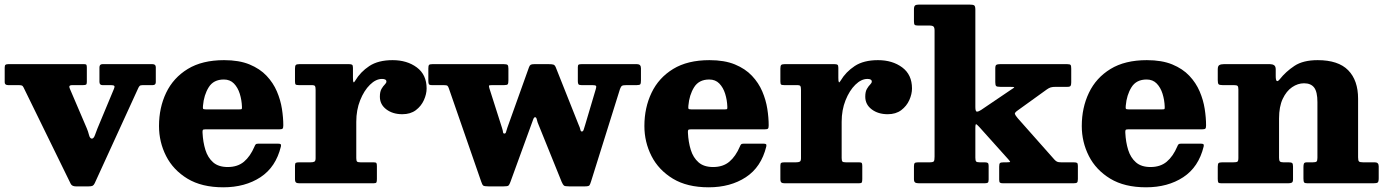

<svg xmlns="http://www.w3.org/2000/svg" viewBox="-22 -800 6055 838"><path d="M403 -238.5 475.5 -412.5Q479.5 -421.5 476.8 -425Q474 -428.5 462 -428.5H425Q412 -428.5 412 -443V-505.5Q412 -520 425 -520H643.5Q658 -520 658 -506.5V-441.5Q658 -428.5 644.5 -428.5H601Q590.5 -428.5 587 -424.5Q583.5 -420.5 580.5 -413.5L391.5 -0.5Q387.5 8 382.2 10.8Q377 13.5 364 13.5H309.5Q292 13.5 286.5 2L80.5 -419Q77.5 -425.5 72.5 -427Q67.5 -428.5 58 -428.5H13.5Q-1.5 -428.5 -1.5 -441V-505Q-1.5 -514.5 2 -517.2Q5.5 -520 14 -520H346Q353.5 -520 355.2 -516.8Q357 -513.5 357 -505.5V-442Q357 -432.5 353.2 -430.5Q349.5 -428.5 340 -428.5H295Q283 -428.5 281.2 -424.2Q279.5 -420 283 -412.5L357 -239.5Q362.5 -226.5 366.5 -210.8Q370.5 -195 379 -195Q387 -195 392.5 -210.5Q398 -226 403 -238.5Z M672 -250Q672 -330 703.2 -395.2Q734.5 -460.5 797.5 -499Q860.5 -537.5 956 -537.5Q1021.5 -537.5 1067 -518.8Q1112.5 -500 1141.5 -469.2Q1170.5 -438.5 1186.5 -401Q1202.5 -363.5 1208.5 -325Q1214.5 -286.5 1214.5 -253Q1214.5 -242 1211.5 -238.8Q1208.5 -235.5 1197 -235.5H874.5Q865 -235.5 863.2 -232.5Q861.5 -229.5 862 -220.5Q864 -179.5 874.5 -145.8Q885 -112 908.2 -91.5Q931.5 -71 972 -71Q1015 -71 1042.8 -94.2Q1070.5 -117.5 1089 -161Q1091 -166.5 1094 -169.8Q1097 -173 1105.5 -173H1191Q1200.5 -173 1203 -170.5Q1205.5 -168 1204 -160.5Q1182 -70.5 1114.8 -26.5Q1047.5 17.5 952.5 17.5Q858.5 17.5 796.2 -20.2Q734 -58 703 -119Q672 -180 672 -250ZM877.5 -322.5H1020.5Q1031 -322.5 1032.8 -324Q1034.5 -325.5 1034 -334.5Q1033 -363.5 1024.5 -390.8Q1016 -418 999 -435.5Q982 -453 955 -453Q910 -453 889 -419.2Q868 -385.5 864 -339Q863 -329 864.2 -325.8Q865.5 -322.5 877.5 -322.5Z M1355.5 -407.5Q1355.5 -420 1353 -424.2Q1350.5 -428.5 1338 -428.5H1282.5Q1271.5 -428.5 1268.5 -431.2Q1265.5 -434 1265.5 -445V-500.5Q1265.5 -512.5 1269 -516.2Q1272.5 -520 1283.5 -520H1502Q1511.5 -520 1515 -517.2Q1518.5 -514.5 1518.5 -504V-460.5Q1518.5 -445 1520.8 -441.5Q1523 -438 1528.5 -448Q1551 -486 1590 -511.8Q1629 -537.5 1691.5 -537.5Q1754.5 -537.5 1797.2 -505.8Q1840 -474 1840 -414Q1840 -389.5 1828.2 -363.2Q1816.5 -337 1793 -319.2Q1769.5 -301.5 1734 -301.5Q1692 -301.5 1664 -322.8Q1636 -344 1636 -378Q1636 -400 1643.2 -412.2Q1650.5 -424.5 1657.5 -431.2Q1664.5 -438 1664.5 -444Q1664.5 -455.5 1645.5 -455.5Q1618.5 -455.5 1592.8 -430.2Q1567 -405 1550 -362.5Q1533 -320 1533 -268.5V-110Q1533 -98 1536.5 -94.8Q1540 -91.5 1552 -91.5H1609.5Q1619 -91.5 1621 -88Q1623 -84.5 1623 -75V-19Q1623 -8 1621 -4Q1619 0 1608 0H1285Q1274.5 0 1270 -3.5Q1265.5 -7 1265.5 -18.5V-77Q1265.5 -87 1269.2 -89.2Q1273 -91.5 1283 -91.5H1332.5Q1345 -91.5 1350.2 -94.5Q1355.5 -97.5 1355.5 -109.5Z M2192.5 -243 2287 -507Q2290 -515 2294.5 -517.5Q2299 -520 2310 -520H2373.5Q2388 -520 2394 -517.8Q2400 -515.5 2404 -505.5L2503 -256.5Q2509.5 -242.5 2511 -234.2Q2512.5 -226 2517.5 -226Q2523 -226 2525.5 -234Q2528 -242 2532.5 -256.5L2578.5 -411.5Q2582 -422.5 2579 -425.5Q2576 -428.5 2563 -428.5H2516Q2505.5 -428.5 2502.8 -432.2Q2500 -436 2500 -445.5V-506.5Q2500 -515.5 2503.2 -517.8Q2506.5 -520 2516 -520H2758.5Q2775.5 -520 2775.5 -502V-449Q2775.5 -436.5 2772.8 -432.5Q2770 -428.5 2757.5 -428.5H2713Q2697.5 -428.5 2692.8 -425.5Q2688 -422.5 2684 -411.5L2558 -9Q2554 4 2550.8 8.8Q2547.5 13.5 2529.5 13.5H2463Q2444 13.5 2439.5 10Q2435 6.5 2429.5 -6L2330 -252Q2323.5 -266.5 2321.2 -277.5Q2319 -288.5 2313.5 -288.5Q2308.5 -288.5 2305 -278.2Q2301.5 -268 2296.5 -255L2206 -6.5Q2201.5 6 2197.5 9.8Q2193.5 13.5 2175 13.5H2111Q2091.5 13.5 2087 9.8Q2082.5 6 2078 -8L1937.5 -413Q1934.5 -422.5 1931 -425.5Q1927.5 -428.5 1914 -428.5H1863Q1851.5 -428.5 1849.5 -433.5Q1847.5 -438.5 1847.5 -449V-501.5Q1847.5 -513.5 1850.8 -516.8Q1854 -520 1865 -520H2177Q2189 -520 2193 -516.8Q2197 -513.5 2197 -500.5V-450Q2197 -436.5 2194.2 -432.5Q2191.5 -428.5 2178.5 -428.5H2126Q2113 -428.5 2112.2 -426Q2111.5 -423.5 2114 -414.5L2169 -242Q2173 -229.5 2173.5 -223.2Q2174 -217 2179.5 -217Q2185 -217 2186.5 -223.5Q2188 -230 2192.5 -243Z M2790.5 -250Q2790.5 -330 2821.8 -395.2Q2853 -460.5 2916 -499Q2979 -537.5 3074.5 -537.5Q3140 -537.5 3185.5 -518.8Q3231 -500 3260 -469.2Q3289 -438.5 3305 -401Q3321 -363.5 3327 -325Q3333 -286.5 3333 -253Q3333 -242 3330 -238.8Q3327 -235.5 3315.5 -235.5H2993Q2983.5 -235.5 2981.8 -232.5Q2980 -229.5 2980.5 -220.5Q2982.5 -179.5 2993 -145.8Q3003.5 -112 3026.8 -91.5Q3050 -71 3090.5 -71Q3133.5 -71 3161.2 -94.2Q3189 -117.5 3207.5 -161Q3209.5 -166.5 3212.5 -169.8Q3215.5 -173 3224 -173H3309.5Q3319 -173 3321.5 -170.5Q3324 -168 3322.5 -160.5Q3300.5 -70.5 3233.2 -26.5Q3166 17.5 3071 17.5Q2977 17.5 2914.8 -20.2Q2852.5 -58 2821.5 -119Q2790.5 -180 2790.5 -250ZM2996 -322.5H3139Q3149.5 -322.5 3151.2 -324Q3153 -325.5 3152.5 -334.5Q3151.5 -363.5 3143 -390.8Q3134.5 -418 3117.5 -435.5Q3100.5 -453 3073.5 -453Q3028.5 -453 3007.5 -419.2Q2986.5 -385.5 2982.5 -339Q2981.5 -329 2982.8 -325.8Q2984 -322.5 2996 -322.5Z M3474 -407.5Q3474 -420 3471.5 -424.2Q3469 -428.5 3456.5 -428.5H3401Q3390 -428.5 3387 -431.2Q3384 -434 3384 -445V-500.5Q3384 -512.5 3387.5 -516.2Q3391 -520 3402 -520H3620.5Q3630 -520 3633.5 -517.2Q3637 -514.5 3637 -504V-460.5Q3637 -445 3639.2 -441.5Q3641.5 -438 3647 -448Q3669.5 -486 3708.5 -511.8Q3747.5 -537.5 3810 -537.5Q3873 -537.5 3915.8 -505.8Q3958.5 -474 3958.5 -414Q3958.5 -389.5 3946.8 -363.2Q3935 -337 3911.5 -319.2Q3888 -301.5 3852.5 -301.5Q3810.5 -301.5 3782.5 -322.8Q3754.5 -344 3754.5 -378Q3754.5 -400 3761.8 -412.2Q3769 -424.5 3776 -431.2Q3783 -438 3783 -444Q3783 -455.5 3764 -455.5Q3737 -455.5 3711.2 -430.2Q3685.5 -405 3668.5 -362.5Q3651.5 -320 3651.5 -268.5V-110Q3651.5 -98 3655 -94.8Q3658.5 -91.5 3670.5 -91.5H3728Q3737.5 -91.5 3739.5 -88Q3741.5 -84.5 3741.5 -75V-19Q3741.5 -8 3739.5 -4Q3737.5 0 3726.5 0H3403.5Q3393 0 3388.5 -3.5Q3384 -7 3384 -18.5V-77Q3384 -87 3387.8 -89.2Q3391.5 -91.5 3401.5 -91.5H3451Q3463.5 -91.5 3468.8 -94.5Q3474 -97.5 3474 -109.5Z M4035 -688.5H3985.5Q3973 -688.5 3970 -692Q3967 -695.5 3967 -707.5V-759Q3967 -772 3971.8 -776Q3976.5 -780 3989 -780H4208.5Q4224 -780 4229.5 -776.8Q4235 -773.5 4235 -758V-332.5Q4235 -312.5 4242.2 -312.8Q4249.5 -313 4260 -320L4390 -408Q4404.5 -417 4405 -419Q4405.5 -421 4380.5 -421H4343.5Q4329.5 -421 4325.8 -424.5Q4322 -428 4322 -441.5V-501.5Q4322 -514 4326.5 -517Q4331 -520 4342.5 -520H4636Q4648 -520 4650.8 -516.2Q4653.5 -512.5 4653.5 -500.5V-441Q4653.5 -430 4650.8 -425.5Q4648 -421 4637.5 -421H4587Q4571.5 -421 4563.8 -418.5Q4556 -416 4547.5 -410L4420.5 -318.5Q4406 -308.5 4407.5 -302.8Q4409 -297 4420 -284L4580 -103.5Q4586 -97 4591.8 -94.2Q4597.5 -91.5 4610.5 -91.5H4664Q4675 -91.5 4678.8 -89Q4682.5 -86.5 4682.5 -76V-18.5Q4682.5 -6 4678.5 -3Q4674.5 0 4662 0H4356.5Q4346 0 4342.5 -2.8Q4339 -5.5 4339 -16V-73Q4339 -85 4342.5 -88.2Q4346 -91.5 4358.5 -91.5H4371.5Q4388 -91.5 4386.8 -94.2Q4385.5 -97 4379 -104.5L4252 -246Q4243.5 -255 4239.2 -257.8Q4235 -260.5 4235 -240.5V-112Q4235 -99.5 4238.2 -95.5Q4241.5 -91.5 4254.5 -91.5H4276Q4285.5 -91.5 4289.2 -88.8Q4293 -86 4293 -76.5V-16Q4293 -5 4289 -2.5Q4285 0 4273.5 0H3990Q3977.5 0 3972.2 -3.5Q3967 -7 3967 -18.5V-74Q3967 -84.5 3970.2 -88Q3973.5 -91.5 3985 -91.5H4034.5Q4050.5 -91.5 4053.8 -96Q4057 -100.5 4057 -116.5V-666.5Q4057 -679.5 4052.5 -684Q4048 -688.5 4035 -688.5Z M4699.5 -250Q4699.5 -330 4730.8 -395.2Q4762 -460.5 4825 -499Q4888 -537.5 4983.5 -537.5Q5049 -537.5 5094.5 -518.8Q5140 -500 5169 -469.2Q5198 -438.5 5214 -401Q5230 -363.5 5236 -325Q5242 -286.5 5242 -253Q5242 -242 5239 -238.8Q5236 -235.5 5224.5 -235.5H4902Q4892.5 -235.5 4890.8 -232.5Q4889 -229.5 4889.5 -220.5Q4891.5 -179.5 4902 -145.8Q4912.5 -112 4935.8 -91.5Q4959 -71 4999.5 -71Q5042.5 -71 5070.2 -94.2Q5098 -117.5 5116.5 -161Q5118.5 -166.5 5121.5 -169.8Q5124.5 -173 5133 -173H5218.5Q5228 -173 5230.5 -170.5Q5233 -168 5231.5 -160.5Q5209.5 -70.5 5142.2 -26.5Q5075 17.5 4980 17.5Q4886 17.5 4823.8 -20.2Q4761.5 -58 4730.5 -119Q4699.5 -180 4699.5 -250ZM4905 -322.5H5048Q5058.5 -322.5 5060.2 -324Q5062 -325.5 5061.5 -334.5Q5060.5 -363.5 5052 -390.8Q5043.5 -418 5026.5 -435.5Q5009.5 -453 4982.5 -453Q4937.5 -453 4916.5 -419.2Q4895.5 -385.5 4891.5 -339Q4890.5 -329 4891.8 -325.8Q4893 -322.5 4905 -322.5Z M5363 -428.5H5314Q5300 -428.5 5296.5 -432.5Q5293 -436.5 5293 -450.5V-497.5Q5293 -512 5300 -516Q5307 -520 5319.5 -520H5521.5Q5532 -520 5539 -515.2Q5546 -510.5 5546 -497V-468Q5546 -432.5 5563.5 -454Q5590 -487.5 5627.8 -512.5Q5665.5 -537.5 5729 -537.5Q5819 -537.5 5862.2 -493.5Q5905.5 -449.5 5905.5 -369V-113.5Q5905.5 -99 5909.5 -95.2Q5913.5 -91.5 5928 -91.5H5979Q5995.5 -91.5 5995.5 -74V-22Q5995.5 -6 5990.5 -3Q5985.5 0 5970.5 0H5684.5Q5672.5 0 5669.8 -4.2Q5667 -8.5 5667 -21V-71Q5667 -81 5669.2 -86.2Q5671.5 -91.5 5682 -91.5H5707Q5720 -91.5 5724 -94.8Q5728 -98 5728 -111V-354.5Q5728 -399 5713.8 -417.8Q5699.5 -436.5 5669.5 -436.5Q5642.5 -436.5 5617.5 -419.5Q5592.5 -402.5 5576.5 -368.5Q5560.5 -334.5 5560.5 -283V-111.5Q5560.5 -100 5564 -95.8Q5567.5 -91.5 5579.5 -91.5H5602Q5613.5 -91.5 5617.5 -88.5Q5621.5 -85.5 5621.5 -73.5V-17.5Q5621.5 -5.5 5616 -2.8Q5610.5 0 5599.5 0H5308.5Q5297.5 0 5295.2 -4Q5293 -8 5293 -19.5V-72Q5293 -84.5 5296.5 -88Q5300 -91.5 5312.5 -91.5H5360Q5374 -91.5 5378.5 -94.2Q5383 -97 5383 -110.5V-409.5Q5383 -422 5379.2 -425.2Q5375.5 -428.5 5363 -428.5Z"/></svg>

Font: Besley* Heavy
Style: Regular
Weight: 800
Designer: Owen Earl
Foundry: indestructible type*
Version: Version 3.000; ttfautohint (v1.8.3)